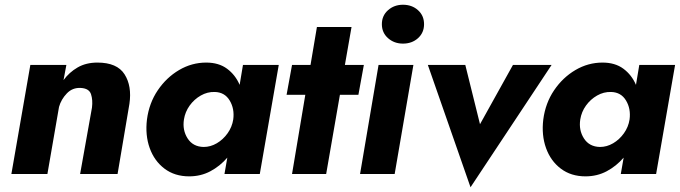

<svg xmlns="http://www.w3.org/2000/svg" viewBox="-20 -734 2868 810"><path d="M368 -280 318 0H476L526 -296Q537 -371 505.5 -420.5Q474 -470 391 -470Q343 -470 307.5 -449.5Q272 -429 248 -396L260 -460H108L28 0H180L229 -283Q238 -315 262 -340Q286 -365 321 -363Q356 -361 364 -336.5Q372 -312 368 -280Z M600 -230Q592 -164 611.5 -109.5Q631 -55 674 -22.5Q717 10 778 10Q827 10 867.5 -11.5Q908 -33 939 -69L927 0H1076L1156 -460H1005L991 -376Q973 -418 938 -444Q903 -470 850 -470Q789 -470 735.5 -438.5Q682 -407 645.5 -353Q609 -299 600 -230ZM756 -230Q761 -262 780 -288.5Q799 -315 827 -331Q855 -347 886 -346Q928 -345 949 -310Q970 -275 964 -230Q959 -198 940 -171.5Q921 -145 894.5 -129.5Q868 -114 839 -114Q794 -115 771.5 -150Q749 -185 756 -230Z M1317 -620 1290 -460H1212L1189 -334H1268L1212 0H1356L1414 -334H1492L1515 -460H1435L1463 -620Z M1680 -550Q1718 -550 1743.5 -573Q1769 -596 1769 -632Q1769 -668 1743.5 -691Q1718 -714 1680 -714Q1643 -714 1617 -691Q1591 -668 1591 -632Q1591 -596 1617 -573Q1643 -550 1680 -550ZM1577 -460 1499 0H1645L1724 -460Z M1785 -460 1965 56 2307 -460H2144L2005 -210L1943 -460Z M2272 -230Q2264 -164 2283.5 -109.5Q2303 -55 2346 -22.5Q2389 10 2450 10Q2499 10 2539.5 -11.5Q2580 -33 2611 -69L2599 0H2748L2828 -460H2677L2663 -376Q2645 -418 2610 -444Q2575 -470 2522 -470Q2461 -470 2407.5 -438.5Q2354 -407 2317.5 -353Q2281 -299 2272 -230ZM2428 -230Q2433 -262 2452 -288.5Q2471 -315 2499 -331Q2527 -347 2558 -346Q2600 -345 2621 -310Q2642 -275 2636 -230Q2631 -198 2612 -171.5Q2593 -145 2566.5 -129.5Q2540 -114 2511 -114Q2466 -115 2443.5 -150Q2421 -185 2428 -230Z"/></svg>

Font: Jost* 700 Bold Italic
Style: Bold Italic
Weight: 700
Italic angle: -10°
Version: Version 3.200; ttfautohint (v0.97) -l 8 -r 50 -G 200 -x 14 -